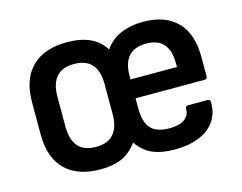

<svg xmlns="http://www.w3.org/2000/svg" viewBox="-77 -618 941 747"><g transform="rotate(-15 393.0 -245.0)"><path d="M245 11Q152 11 102.5 -38Q53 -87 53 -180V-311Q53 -403 102.5 -452Q152 -501 244 -501Q353 -501 396 -431Q419 -466 459 -483.5Q499 -501 551 -501Q639 -501 687 -452.5Q735 -404 735 -311V-232Q735 -221 724 -221H446V-182Q446 -125 469 -99.5Q492 -74 544 -74Q583 -74 604 -88.5Q625 -103 625 -128Q625 -142 636 -142H715Q726 -142 726 -130Q726 -63 677 -26Q628 11 542 11Q489 11 453.5 -4.5Q418 -20 392 -57Q365 -20 330 -4.5Q295 11 245 11ZM446 -297H633V-312Q633 -416 541 -416Q446 -416 446 -311ZM249 -78Q344 -78 344 -186V-305Q344 -412 249 -412Q154 -412 154 -305V-186Q154 -78 249 -78Z"/></g></svg>

Font: Sofia Sans Extra Cond
Style: Bold
Weight: 700
Width: 1
Designer: Botio Nikoltchev, Ani Petrova
Foundry: lettersoup
Version: Version 4.100; ttfautohint (v1.8.3)